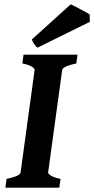

<svg xmlns="http://www.w3.org/2000/svg" viewBox="-20 -868 436 888"><path d="M338.4 -615.2 333 -574.7Q270 -561 267.6 -544.4L202.6 -70.3Q202.1 -64.5 215.1 -55.9Q228 -47.4 259.8 -40.5L254.4 0H4.9L10.3 -40.5Q73.2 -53.7 75.2 -70.3L140.1 -544.4Q141.1 -550.3 128.2 -559.1Q115.2 -567.9 83.5 -574.7L88.9 -615.2ZM394.5 -801.3 395.5 -767.1 153.3 -647.5Q146.5 -651.9 138.7 -663.1Q130.9 -674.3 127 -685.1L307.1 -848.1Q314.5 -845.2 333.3 -835.2Q352.1 -825.2 370.6 -815.2Q389.2 -805.2 394.5 -801.3Z"/></svg>

Font: Gentium Book Plus
Style: Bold Italic
Weight: 700
Italic angle: -8°
Designer: Victor Gaultney, Annie Olsen, Iska Routamaa, Becca Hirsbrunner
Foundry: SIL International
Version: Version 6.101